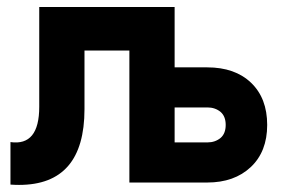

<svg xmlns="http://www.w3.org/2000/svg" viewBox="-20 -520 804 547"><path d="M570.3 -328.1Q649.4 -328.1 695.3 -284.2Q741.2 -240.2 741.2 -164.1Q741.2 -87.9 694.3 -43.9Q647.5 0 570.3 0Q496.1 0 348.6 0Q348.6 -93.8 348.6 -376Q317.4 -376 220.7 -376Q220.7 -334 220.7 -209Q220.7 6.8 34.2 6.8Q22.5 6.8 9.8 5.9Q9.8 -34.2 9.8 -115.2Q91.8 -103.5 91.8 -215.8Q91.8 -310.5 91.8 -500Q188.5 -500 477.5 -500Q477.5 -457 477.5 -328.1Q501 -328.1 570.3 -328.1ZM571.3 -114.3Q592.8 -114.3 608.4 -127Q623 -139.6 623 -164.1Q623 -188.5 608.4 -201.2Q592.8 -213.9 571.3 -213.9Q540 -213.9 477.5 -213.9Q477.5 -189.5 477.5 -114.3Q501 -114.3 571.3 -114.3Z"/></svg>

Font: LeFont
Style: Regular
Weight: 700
Designer: Leryon MEDIA
Version: Version 1.0